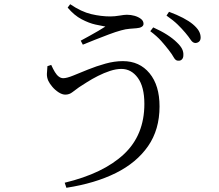

<svg xmlns="http://www.w3.org/2000/svg" viewBox="-20 -824 1040 911"><path d="M825 -536Q813 -536 804.5 -551.5Q796 -567 781 -586Q765 -607 745 -629.5Q725 -652 693 -676L707 -694Q745 -677 773 -659Q801 -641 819 -623Q837 -606 844 -591.5Q851 -577 850 -562Q850 -549 843 -542Q836 -535 825 -536ZM287 43Q470 -1 567.5 -92Q665 -183 665 -331Q665 -412 634 -454.5Q603 -497 556 -497Q531 -497 502 -487.5Q473 -478 444.5 -463.5Q416 -449 392.5 -434Q369 -419 355 -410Q339 -399 324 -387Q309 -375 290 -375Q275 -375 258 -386Q241 -397 228 -412.5Q215 -428 209 -441Q202 -457 202.5 -473.5Q203 -490 205 -510L223 -516Q232 -496 240.5 -482Q249 -468 259 -460.5Q269 -453 280 -453Q297 -453 327.5 -465.5Q358 -478 397.5 -494Q437 -510 480 -522Q523 -534 563 -534Q642 -534 689.5 -476.5Q737 -419 737 -319Q737 -209 682.5 -130.5Q628 -52 529.5 -3Q431 46 295 67ZM363 -631Q385 -643 406 -654.5Q427 -666 446.5 -677.5Q466 -689 480 -698Q463 -701 433 -707.5Q403 -714 367.5 -732.5Q332 -751 301 -788L313 -804Q366 -768 413 -757Q460 -746 503 -746Q524 -746 547 -750Q570 -754 582 -754Q601 -754 618.5 -749Q636 -744 648.5 -734.5Q661 -725 661 -711Q661 -702 652 -696.5Q643 -691 627 -690Q615 -689 595.5 -687.5Q576 -686 555 -680Q529 -673 496 -660.5Q463 -648 430 -635Q397 -622 373 -612ZM906 -620Q894 -621 884.5 -635.5Q875 -650 859 -669Q842 -689 822.5 -708Q803 -727 770 -750L782 -768Q820 -754 848.5 -739Q877 -724 895 -709Q915 -692 923.5 -677Q932 -662 932 -646Q932 -633 924.5 -626.5Q917 -620 906 -620Z"/></svg>

Font: Noto Serif JP ExtraLight
Style: Regular
Weight: 400
Version: Version 2.003-H1;hotconv 1.1.1;makeotfexe 2.6.0